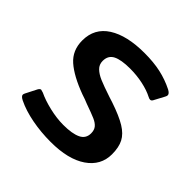

<svg xmlns="http://www.w3.org/2000/svg" viewBox="-147 -674 824 824"><g transform="rotate(45 265.0 -262.5)"><path d="M57 -26Q39 -35 39 -44Q39 -48 42 -54L68 -105Q74 -115 80 -115Q82 -115 94 -111Q125 -96 169.5 -85.5Q214 -75 254 -75Q307 -75 335.5 -88.5Q364 -102 364 -134Q364 -154 354 -166Q344 -178 324.5 -186.5Q305 -195 260 -211Q244 -218 219 -226Q138 -256 96.5 -292.5Q55 -329 55 -389Q55 -463 115.5 -501.5Q176 -540 282 -540Q338 -540 381 -530.5Q424 -521 464 -501Q481 -492 481 -482Q481 -477 477 -470L454 -427Q449 -415 441 -415Q435 -415 428 -419Q401 -433 363.5 -441Q326 -449 286 -449Q232 -449 205.5 -435.5Q179 -422 179 -389Q179 -367 194 -352.5Q209 -338 233.5 -327.5Q258 -317 309 -300Q320 -297 334 -292Q396 -271 429.5 -250.5Q463 -230 477 -203Q491 -176 491 -134Q491 -66 432 -25.5Q373 15 267 15Q208 15 153 4.5Q98 -6 57 -26Z"/></g></svg>

Font: Mitr
Style: Regular
Weight: 400
Designer: Thanarat Vachiruckul
Foundry: Cadson Demak
Version: Version 1.003